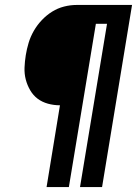

<svg xmlns="http://www.w3.org/2000/svg" viewBox="-20 -755 553 775"><path d="M168 0 222 -330Q197 -330 173.5 -336.5Q150 -343 132 -356.5Q114 -370 102 -390.5Q90 -411 84 -434Q78 -457 79 -482Q80 -507 84 -532Q88 -557 95.5 -582Q103 -607 116.5 -630.5Q130 -654 149 -674Q168 -694 190.5 -708Q213 -722 238.5 -728.5Q264 -735 289 -735H513L392 0H303L412 -659H367L258 0Z"/></svg>

Font: Iosevka Term Curly Oblique
Style: Bold
Weight: 700
Italic angle: -9°
Designer: Belleve Invis
Foundry: Belleve Invis
Version: Version 32.3.0